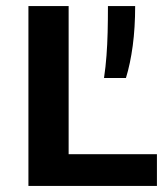

<svg xmlns="http://www.w3.org/2000/svg" viewBox="-20 -615 546 635"><path d="M74 0V-595H207V-105H499V0ZM324 -357Q329.5 -394 332.2 -431Q335 -468 336 -508.2Q337 -548.5 337 -595H427Q427 -523.5 419 -463.8Q411 -404 396.5 -357Z"/></svg>

Font: Encode Sans SC Condensed Thin SemiBold
Style: Regular
Weight: 600
Version: Version 3.002